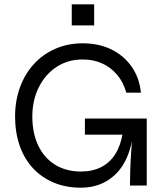

<svg xmlns="http://www.w3.org/2000/svg" viewBox="-20 -861 761 891"><path d="M356 10Q285 10 228.5 -14Q172 -38 132 -81.5Q92 -125 71 -186Q50 -247 50 -320Q50 -394 73 -456.5Q96 -519 138 -564.5Q180 -610 237.5 -635Q295 -660 364 -660Q439 -660 497 -631.5Q555 -603 591 -551.5Q627 -500 634 -431H566Q553 -479 524 -513.5Q495 -548 454.5 -566.5Q414 -585 364 -585Q295 -585 242.5 -550.5Q190 -516 160 -456Q130 -396 130 -320Q130 -244 157 -186.5Q184 -129 235 -97Q286 -65 356 -65Q410 -65 450.5 -86Q491 -107 516 -147.5Q541 -188 550 -247H599Q583 -118 518 -54Q453 10 356 10ZM583 0Q583 -33 584.5 -74.5Q586 -116 589 -159Q592 -202 594 -236H374V-311H661V0ZM417 -841V-743H313V-841Z"/></svg>

Font: Syne
Style: Regular
Weight: 400
Designer: Lucas Descroix
Foundry: Bonjour Monde
Version: Version 2.200